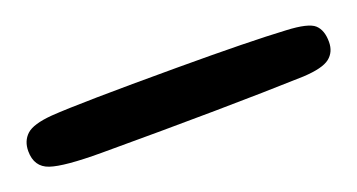

<svg xmlns="http://www.w3.org/2000/svg" viewBox="-24 -202 659 354"><g transform="rotate(-20 305.0 -25.0)"><path d="M534 20Q382 25 136 25Q63 25 36.5 16Q10 7 10 -24Q10 -44 23 -56Q36 -68 73 -71Q129 -75 320 -75Q463 -75 533 -71Q576 -69 588 -58Q600 -47 600 -24Q600 -4 586 7Q572 18 534 20Z"/></g></svg>

Font: Sniglet
Style: Regular
Weight: 400
Designer: Haley Fiege
Foundry: Haley Fiege, Pablo Impallari, Brenda Gallo
Version: Version 2.000